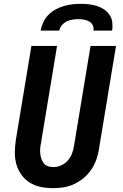

<svg xmlns="http://www.w3.org/2000/svg" viewBox="-20 -975 640 1003"><path d="M257 8Q224 8 192.5 1.5Q161 -5 135.5 -21Q110 -37 92 -62Q74 -87 65.5 -117Q57 -147 57.5 -179.5Q58 -212 63 -245L144 -735H278L194 -227Q191 -213 190 -198.5Q189 -184 190.5 -170.5Q192 -157 196.5 -144Q201 -131 209.5 -121Q218 -111 231.5 -106.5Q245 -102 259 -102Q279 -102 299.5 -111Q320 -120 334.5 -137Q349 -154 356.5 -174Q364 -194 367 -215L453 -735H586L497 -197Q493 -169 483.5 -142Q474 -115 457.5 -90Q441 -65 417.5 -45.5Q394 -26 367.5 -13.5Q341 -1 313 3.5Q285 8 257 8ZM192 -815Q196 -837 206 -858.5Q216 -880 232.5 -897Q249 -914 270 -925.5Q291 -937 313.5 -943.5Q336 -950 358 -952.5Q380 -955 402 -955Q424 -955 445.5 -952.5Q467 -950 487 -943.5Q507 -937 524 -925.5Q541 -914 552.5 -897Q564 -880 566.5 -858.5Q569 -837 566 -815H468Q471 -830 464.5 -843Q458 -856 445.5 -863Q433 -870 418.5 -872.5Q404 -875 389 -875Q374 -875 358.5 -872.5Q343 -870 328.5 -863Q314 -856 303 -843Q292 -830 290 -815Z"/></svg>

Font: Iosevka SS04 XBd Ex Obl
Style: Regular
Weight: 800
Width: 7
Italic angle: -9°
Monospace: yes
Designer: Belleve Invis
Foundry: Belleve Invis
Version: Version 19.0.0; ttfautohint (v1.8.4)